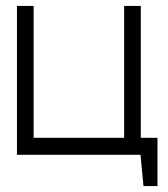

<svg xmlns="http://www.w3.org/2000/svg" viewBox="-20 -520 566 645"><path d="M453 -500H397V-57H93V-500H37V0H452L462 105H509V-57H453Z"/></svg>

Font: AdventPro_ExpandedRegular
Style: ExpandedRegular
Weight: 400
Width: 7
Designer: VivaRado, Andreas Kalpakidis
Foundry: VivaRado, Andreas Kalpakidis
Version: Version 3.000